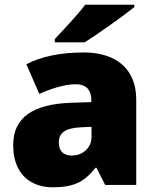

<svg xmlns="http://www.w3.org/2000/svg" viewBox="-20 -852 663 816"><path d="M551 -822V-832H342C309 -787 247 -723 213 -686V-672H340C394 -706 504 -784 551 -822ZM336 -629C236 -629 156 -612 92 -579L147 -453C201 -477 257 -494 301 -494C342 -494 368 -475 368 -426V-418L276 -415C120 -408 36 -353 36 -235C36 -114 108 -56 204 -56C296 -56 339 -80 386 -139H390L427 -66H559V-429C559 -557 476 -629 336 -629ZM325 -311 369 -313V-270C369 -223 331 -191 285 -191C252 -191 230 -208 230 -246C230 -286 255 -308 325 -311Z"/></svg>

Font: Noto Sans Malayalam UI Black
Style: Regular
Weight: 900
Designer: Jelle Bosma - Monotype Design Team
Foundry: Monotype Imaging Inc.
Version: Version 2.104